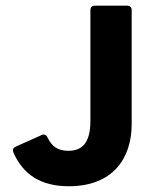

<svg xmlns="http://www.w3.org/2000/svg" viewBox="-20 -645 562 677"><path d="M27.3 -107.4C61.5 -29.3 124 11.7 222.7 11.7C377.9 11.7 444.3 -86.9 444.3 -207V-609.4C444.3 -619.1 438.5 -625 428.7 -625H314.5C304.7 -625 298.8 -619.1 298.8 -609.4V-219.7C298.8 -141.6 270.5 -113.3 220.7 -113.3C182.6 -113.3 162.1 -129.9 147.5 -160.2C143.6 -169.9 135.7 -172.9 127 -168.9L35.2 -127.9C26.4 -124 23.4 -117.2 27.3 -107.4Z"/></svg>

Font: Ed Sans Neue
Style: Bold
Weight: 700
Designer: Stephen Hutchings
Version: Version 1.004;PS 001.004;hotconv 1.0.88;makeotf.lib2.5.64775